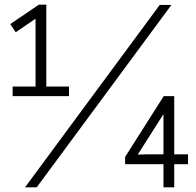

<svg xmlns="http://www.w3.org/2000/svg" viewBox="-20 -801 840 821"><path d="M725 0H679V-99H515V-130L680 -390H725V-141H784V-99H725ZM137 0H87L663 -780H713ZM569 -140 608 -141H679V-313ZM275 -390H34V-431H132V-721L47 -663L24 -698L146 -781H178V-431H275Z"/></svg>

Font: Tanohe Sans Light
Style: Regular
Weight: 300
Designer: Village Type and Design LLC & Cristiano Sobral
Foundry: Cooper Hewitt Smithsonian Design Museum
Version: Version 1.00;September 29, 2021;FontCreator 13.0.0.2655 64-b